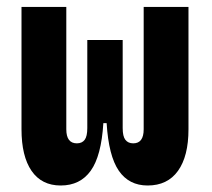

<svg xmlns="http://www.w3.org/2000/svg" viewBox="-20 -538 626 567"><path d="M416 9.8Q360.8 9.8 330.8 -33.9Q300.8 -77.6 294.9 -174.3H285.2Q279.3 -77.6 248 -33.9Q216.8 9.8 159.2 9.8Q103 9.8 73.2 -33.4Q43.5 -76.7 43.5 -156.2V-517.6H175.8V-156.2Q175.8 -114.7 207 -114.7Q222.2 -114.7 230 -125Q237.8 -135.3 237.8 -159.7V-419.9H342.3V-159.7Q342.3 -135.3 350.3 -125Q358.4 -114.7 373.5 -114.7Q404.3 -114.7 404.3 -156.2V-517.6H536.6V-156.2Q536.6 -76.7 505.6 -33.4Q474.6 9.8 416 9.8Z"/></svg>

Font: Cascadia Code PL
Style: Bold
Weight: 700
Monospace: yes
Designer: Aaron Bell
Foundry: Saja Typeworks
Version: Version 2404.023; ttfautohint (v1.8.4)